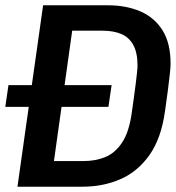

<svg xmlns="http://www.w3.org/2000/svg" viewBox="-34 -706 665 726"><path d="M-14 -302 -2 -384H388L376 -302ZM32 0 129 -686H374Q443 -686 496.5 -663Q550 -640 580.5 -591.5Q611 -543 611 -465Q611 -451 608 -424.5Q605 -398 600.5 -362.5Q596 -327 590 -286Q576 -184 532 -121Q488 -58 422.5 -29Q357 0 277 0ZM170 -97H282Q328 -97 365 -112.5Q402 -128 428 -167.5Q454 -207 464 -278Q468 -307 472 -335Q476 -363 479 -387.5Q482 -412 484 -430.5Q486 -449 486 -458Q486 -507 470 -536Q454 -565 424.5 -577.5Q395 -590 352 -590H239Z"/></svg>

Font: Chivo Mono Medium
Style: Italic
Weight: 500
Italic angle: -8.05°
Monospace: yes
Designer: Hector Gatti
Foundry: Omnibus-Type
Version: Version 1.008